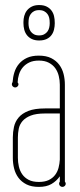

<svg xmlns="http://www.w3.org/2000/svg" viewBox="-20 -730 315 760"><path d="M236.8 -11.2Q240.2 -6.8 240.2 -2.9Q240.2 2.4 236.3 6.1Q232.4 9.8 227.1 9.8Q221.7 9.8 217.8 6.1Q213.9 2.4 213.9 -2.9Q213.9 -7.3 216.8 -11.2V-32.2Q203.6 -13.2 183.8 -1.7Q164.1 9.8 133.8 9.8Q104.5 9.8 84.7 -0.2Q64.9 -10.3 53 -26.4Q41 -42.5 35.9 -63Q30.8 -83.5 30.8 -105V-186Q30.8 -207.5 35.4 -228Q40 -248.5 53.5 -264.6Q66.9 -280.8 92 -290.8Q117.2 -300.8 158.2 -300.8H216.8V-395Q216.8 -412.1 212.6 -429.2Q208.5 -446.3 199 -459.7Q189.5 -473.1 173.3 -481.7Q157.2 -490.2 133.8 -490.2Q111.3 -490.2 95.7 -482.7Q80.1 -475.1 70.1 -463.1Q60.1 -451.2 55.2 -435.5Q50.3 -419.9 49.8 -403.8Q53.2 -400.4 53.2 -396Q53.2 -391.6 49.3 -387.7Q45.4 -383.8 40 -383.8Q34.7 -383.8 30.8 -387.7Q26.9 -391.6 26.9 -396Q26.9 -398.4 27.6 -400.9Q28.3 -403.3 29.8 -404.8Q31.2 -425.3 37.1 -444.1Q43 -462.9 55.4 -477.5Q67.9 -492.2 86.9 -501Q106 -509.8 133.8 -509.8Q163.1 -509.8 182.9 -499.8Q202.6 -489.7 214.6 -473.6Q226.6 -457.5 231.7 -437Q236.8 -416.5 236.8 -395ZM50.8 -105Q50.8 -87.9 54.7 -70.8Q58.6 -53.7 68.1 -40Q77.6 -26.4 93.5 -18.1Q109.4 -9.8 133.8 -9.8Q157.2 -9.8 172.9 -17.3Q188.5 -24.9 198 -37.4Q207.5 -49.8 211.7 -65.7Q215.8 -81.5 216.8 -98.1V-280.8H158.2Q123 -280.8 101.8 -272.5Q80.6 -264.2 69.1 -250.7Q57.6 -237.3 54.2 -220.2Q50.8 -203.1 50.8 -186ZM72.8 -643.1Q72.8 -654.8 75.9 -666.7Q79.1 -678.7 86.4 -688.2Q93.8 -697.8 105.7 -703.9Q117.7 -710 134.8 -710Q152.8 -710 164.8 -703.9Q176.8 -697.8 183.8 -688.2Q190.9 -678.7 193.8 -666.7Q196.8 -654.8 196.8 -638.2Q196.8 -625.5 193.8 -613Q190.9 -600.6 183.8 -591.1Q176.8 -581.5 164.8 -575.7Q152.8 -569.8 134.8 -569.8Q117.7 -569.8 105.7 -575.7Q93.8 -581.5 86.4 -591.1Q79.1 -600.6 75.9 -613Q72.8 -625.5 72.8 -638.2ZM154.8 -594.2Q163.1 -598.6 168 -605.5Q172.9 -612.3 174.8 -620.8Q176.8 -629.4 176.8 -638.2Q176.8 -650.9 174.8 -659.2Q172.9 -667.5 168 -674.3Q163.1 -681.2 155 -685.5Q147 -689.9 134.8 -689.9Q122.6 -689.9 114.5 -685.5Q106.4 -681.2 101.6 -674.3Q96.7 -667.5 94.7 -659.2Q92.8 -650.9 92.8 -638.2Q92.8 -629.4 94.7 -620.8Q96.7 -612.3 101.6 -605.5Q106.4 -598.6 114.5 -594.2Q122.6 -589.8 134.8 -589.8Q147 -589.8 154.8 -594.2Z"/></svg>

Font: Wire One
Style: Regular
Weight: 400
Designer: Alexei Vanyashin, Gayaneh Bagdasaryan
Foundry: Cyreal Type Foundry
Version: Version 1.000